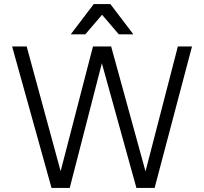

<svg xmlns="http://www.w3.org/2000/svg" viewBox="-20 -930 1010 950"><path d="M484 -617 325 0H235L40 -700H112L280 -83L440 -700H530L700 -82L860 -700H930L745 0H655ZM485 -857 402 -760H330L444 -910H526L640 -760H568Z"/></svg>

Font: PT Root UI Web
Style: Regular
Weight: 400
Designer: Vitaly Kuzmin
Foundry: ParaType Ltd.
Version: Version 1.000W